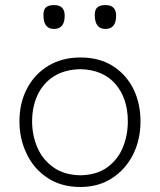

<svg xmlns="http://www.w3.org/2000/svg" viewBox="-20 -736 638 766"><path d="M301 10C349 10 391.4 -1.9 427.1 -25.2C462.9 -48.6 491 -80 511 -119.5C530.5 -159 540.5 -202.9 540.5 -251.4C540.5 -299.5 531 -343.3 511.9 -381.9C492.4 -420.5 464.8 -451 429 -473.3C393.3 -495.7 350.5 -506.7 300.5 -506.7C252.4 -506.7 210 -495.7 173.3 -473.8C136.7 -451.9 108.6 -421.9 88.1 -383.3C67.6 -344.8 57.6 -301 57.6 -251.4C57.6 -205.2 67.1 -162.4 86.2 -122.9C104.8 -82.9 132.4 -51 169 -26.7C205.2 -2.4 249 10 301 10ZM301 -36.7C257.1 -37.6 221 -48.1 192.9 -68.6C164.3 -89 142.9 -115.2 129 -147.6C115.2 -180 108.1 -214.8 108.1 -251.4C108.1 -290 115.2 -325.2 129.5 -356.2C143.8 -387.1 165.2 -412.4 194.3 -431C222.9 -449.5 258.6 -459 301 -460C361 -458.6 407.6 -438.6 440.5 -401C473.3 -362.9 490 -312.9 490 -251.4C490 -214.8 483.3 -180 470 -147.6C456.7 -115.2 436.2 -89 408.1 -68.6C380 -48.1 344.3 -37.6 301 -36.7ZM195.2 -620.5C223.8 -620.5 238.1 -638.1 238.1 -673.3C238.1 -701.4 224.3 -715.7 196.2 -715.7C181 -715.7 170 -712.9 163.3 -706.7C156.7 -700.5 153.3 -690.5 153.3 -676.2C153.3 -639 167.1 -620.5 195.2 -620.5ZM400.5 -620.5C429 -620.5 443.3 -638.1 443.3 -673.3C443.3 -701.4 429.5 -715.7 401.4 -715.7C386.2 -715.7 375.2 -712.9 368.6 -706.7C361.4 -700.5 358.1 -690.5 358.1 -676.2C358.1 -639 372.4 -620.5 400.5 -620.5Z"/></svg>

Font: Pinar Light
Style: Regular
Weight: 300
Designer: Amin Abedi
Version: Version 2.00;September 9, 2021;FontCreator 13.0.0.2683 64-bi